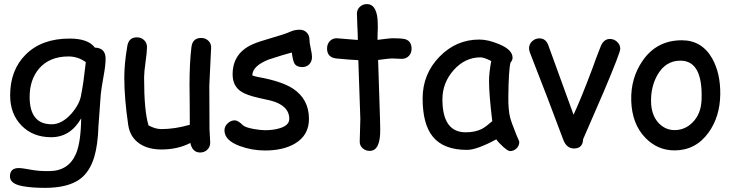

<svg xmlns="http://www.w3.org/2000/svg" viewBox="-20 -702 3573 933"><path d="M469.7 -243.7 458.5 -90.3Q455.6 1 438.5 59.1Q416.5 133.3 368.2 168.5Q309.6 210.9 198.7 210.9Q133.8 210.9 89.8 202.6Q28.3 191.4 28.3 155.3Q28.3 114.7 70.8 114.7Q88.4 114.7 129.4 122.6Q170.4 130.4 220.2 129.4Q314 128.4 349.6 44.4Q373 -11.2 374.5 -127Q348.1 -81.1 311.8 -58.1Q275.4 -35.2 228.5 -35.2Q140.1 -35.2 84.7 -91.8Q29.3 -148.4 29.3 -238.3Q29.3 -361.8 105 -437Q183.1 -514.6 317.9 -514.6Q363.3 -514.6 394 -503.7Q424.8 -492.7 440.9 -470.7Q493.2 -469.2 493.2 -416.5Q493.2 -383.8 482.9 -329.6Q471.7 -266.6 469.7 -243.7ZM313 -427.7Q220.2 -427.7 169.4 -368.2Q124 -314 124 -231Q124 -164.6 150.9 -131.3Q177.7 -98.1 231.4 -98.1Q280.8 -98.1 327.1 -149.9Q369.1 -198.2 375 -245.1Q385.3 -294.4 397 -399.9Q377.4 -414.1 356.4 -420.9Q335.4 -427.7 313 -427.7Z M997.1 -285.2Q997.1 -250 997.6 -179.7Q998 -109.4 998 -74.2Q998 -63.5 999.8 -41.5Q1001.5 -19.5 1001.5 -8.8Q1001.5 12.2 987.3 25.6Q973.1 39.1 952.6 39.1Q915 39.1 904.8 -7.3Q843.8 24.4 764.2 24.4Q700.2 24.4 658.2 -3.9Q611.8 -35.2 603 -95.2Q584 -224.6 584 -325.7Q584 -392.6 598.6 -478Q605.5 -520.5 645 -520.5Q666 -520.5 680.2 -507.1Q694.3 -493.7 694.3 -472.7Q694.3 -450.2 687.3 -400.9Q680.2 -351.6 680.2 -325.7Q680.2 -244.1 685.5 -186Q690.9 -127.9 701.7 -92.8Q717.8 -84 733.4 -79.3Q749 -74.7 764.2 -74.7Q829.6 -74.7 902.3 -95.7L901.9 -194.8L900.9 -289.6Q900.9 -395 910.2 -472.7Q915.5 -517.6 957.5 -517.6Q978.5 -517.6 992.7 -503.9Q1006.8 -490.2 1005.9 -469.7Z M1448.2 -376Q1421.4 -376 1410.6 -394Q1403.3 -406.7 1397.9 -446.8Q1361.3 -437.5 1285.2 -412.6Q1206.5 -381.3 1206.1 -335.4Q1220.7 -330.1 1234.9 -327.6Q1347.2 -307.6 1401.9 -272.5Q1481.4 -221.2 1481.4 -124Q1481.4 -44.4 1412.6 -3.9Q1355.5 29.3 1268.1 29.3Q1204.1 29.3 1146 7.8Q1070.8 -19.5 1070.8 -68.4Q1070.8 -87.9 1086.2 -102.5Q1101.6 -117.2 1121.1 -117.2Q1136.2 -117.2 1160.2 -93.8Q1171.9 -82.5 1212.9 -75.2Q1245.6 -69.3 1268.1 -69.3Q1309.1 -69.3 1340.3 -79.1Q1385.7 -93.3 1385.7 -124Q1385.7 -190.4 1293 -213.9L1242.2 -225.1Q1177.2 -239.3 1149.9 -258.3Q1110.4 -285.6 1110.4 -340.8Q1110.4 -442.9 1206.5 -486.3Q1235.8 -499.5 1300.3 -517.8Q1364.7 -536.1 1392.6 -548.8Q1412.6 -557.6 1436 -557.6Q1457 -557.6 1470.5 -543.9Q1483.9 -530.3 1483.9 -508.3Q1483.9 -494.1 1490 -466.8Q1496.1 -439.5 1496.1 -425.3Q1496.1 -403.3 1482.7 -389.6Q1469.2 -376 1448.2 -376Z M1932.1 -416Q1921.9 -416 1908 -417Q1894 -418 1883.8 -418Q1872.6 -418 1817.4 -410.6L1826.7 -122.1L1827.1 -100.6L1827.6 -75.7Q1829.6 31.2 1776.4 31.2Q1756.8 31.2 1742.4 18.6Q1728 5.9 1728 -13.2Q1728 -31.7 1729.5 -68.8Q1731 -106 1731 -124.5L1721.2 -409.7Q1685.5 -411.1 1612.8 -418Q1569.3 -423.8 1569.3 -466.3Q1569.3 -487.8 1582.5 -502Q1595.7 -516.1 1616.2 -516.1L1718.8 -507.8Q1718.8 -532.7 1716.6 -574.5Q1714.4 -616.2 1714.4 -634.8Q1714.4 -655.3 1728.5 -668.7Q1742.7 -682.1 1763.2 -682.1Q1807.1 -682.1 1814.5 -610.4Q1815.9 -592.3 1815.9 -566.9L1814.9 -538.6L1814.5 -508.3Q1875 -516.1 1883.8 -516.1Q1934.6 -516.1 1950.2 -511.2Q1980 -501.5 1980 -465.3Q1980 -443.8 1966.6 -429.9Q1953.1 -416 1932.1 -416Z M2458 32.2Q2448.7 32.2 2424.3 10.7Q2402.3 -9.3 2391.6 -24.9Q2344.7 0.5 2309.1 13.4Q2273.4 26.4 2249.5 26.4Q2135.3 26.4 2083 -38.1Q2033.7 -98.6 2033.7 -223.6Q2033.7 -341.8 2115 -425.8Q2196.3 -509.8 2309.1 -509.8Q2351.6 -509.8 2404.3 -487.8Q2470.7 -460.4 2470.7 -421.9Q2470.7 -408.7 2460.9 -398.4Q2456.1 -379.9 2453.4 -337.4Q2450.7 -294.9 2450.2 -228.5Q2449.7 -168 2458.5 -132.8Q2463.4 -111.3 2489.3 -46.9Q2492.7 -38.1 2500.5 -21L2503.4 -12.7Q2503.4 6.8 2489.7 19.5Q2476.1 32.2 2458 32.2ZM2356.4 -307.1Q2356.4 -328.1 2359.1 -352.8Q2361.8 -377.4 2367.2 -405.3Q2349.1 -414.6 2336.2 -418.9Q2323.2 -423.3 2315.4 -423.3Q2239.7 -423.3 2184.8 -361.6Q2129.9 -299.8 2129.9 -219.2Q2129.9 -139.2 2158.2 -99.1Q2186.5 -59.1 2243.2 -59.1Q2290 -59.1 2322.8 -76.2Q2340.3 -85.4 2372.1 -113.3Q2356.4 -242.7 2356.4 -307.1Z M2813.5 -25.4Q2812 19.5 2769 19.5Q2733.4 19.5 2717.3 -22.5L2642.6 -220.7L2555.7 -444.8Q2550.8 -457.5 2550.8 -467.3Q2550.8 -487.3 2565.9 -501.5Q2581.1 -515.6 2601.1 -515.6Q2630.4 -515.6 2643.1 -485.8L2767.1 -144.5Q2803.7 -222.7 2859.4 -371.1Q2872.6 -410.2 2900.9 -481.4Q2916 -512.7 2943.8 -512.7Q2963.9 -512.7 2979 -498.5Q2994.1 -484.4 2994.1 -464.8Q2994.1 -446.3 2913.6 -255.9Z M3257.8 28.8Q3175.8 28.8 3116.7 -31.7Q3050.8 -99.1 3047.4 -212.9Q3044.4 -323.2 3103 -407.2Q3171.4 -506.3 3293.5 -506.3Q3391.1 -506.3 3441.4 -417Q3481.4 -344.7 3480 -243.2Q3478.5 -134.8 3423.3 -58.1Q3360.8 28.8 3257.8 28.8ZM3287.1 -407.2Q3215.3 -407.7 3175.3 -338.9Q3143.6 -283.7 3143.6 -212.9Q3143.6 -142.1 3182.1 -102.5Q3214.4 -69.8 3257.8 -69.8Q3308.6 -69.8 3345.2 -106.9Q3386.7 -147.9 3389.2 -217.8Q3396 -406.7 3287.1 -407.2Z"/></svg>

Font: Righma Çiddhi
Style: Regular
Weight: 400
Designer: R.S. Wihananto
Foundry: R.S. Wihananto
Version: Version 2.0.1